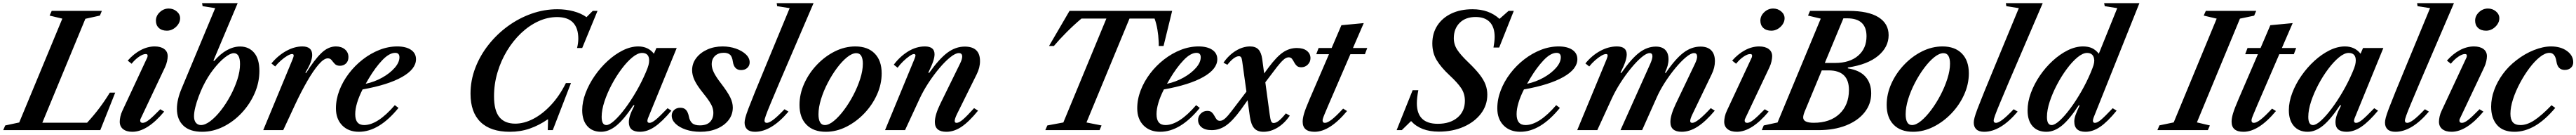

<svg xmlns="http://www.w3.org/2000/svg" viewBox="-86 -831 16492 862"><path d="M-65.5 0 -52.5 -30 37 -49 313 -712 231.5 -731.5 245 -761.5H566L553.5 -731.5L460.5 -711L185 -47.5H471.5Q515 -94.5 550.8 -142Q586.5 -189.5 617 -239.5H651.5L556 0Z M982.5 -635Q950 -635 931 -652.5Q912 -670 912 -699Q912 -730 936.8 -753.2Q961.5 -776.5 994 -776.5Q1023.5 -776.5 1045.2 -758.2Q1067 -740 1067 -714Q1067 -694 1054.8 -675.8Q1042.5 -657.5 1023.2 -646.2Q1004 -635 982.5 -635ZM761 10.5Q723.5 10.5 702 -6.5Q680.5 -23.5 680.5 -54Q680.5 -67.5 684.5 -86.5Q688.5 -105.5 698 -125L854 -458Q857.5 -464.5 858.2 -468.8Q859 -473 859 -476.5Q859 -486 846.5 -486Q829.5 -486 804.2 -469Q779 -452 756.5 -424L731.5 -444Q770 -487.5 814.5 -511Q859 -534.5 904.5 -534.5Q943 -534.5 965.2 -518Q987.5 -501.5 987.5 -472Q987.5 -458.5 983.2 -439.2Q979 -420 970 -401L815.5 -75.5Q812.5 -70 812 -66.8Q811.5 -63.5 811.5 -61Q811.5 -46.5 827.5 -46.5Q843 -46.5 867 -65Q891 -83.5 940 -133.5L965 -118.5Q857 10.5 761 10.5Z M1208 10.5Q1129 10.5 1087.8 -28.8Q1046.5 -68 1046.5 -136.5Q1046.5 -195.5 1077.5 -268L1291.5 -779L1211 -791.5L1207.5 -811H1435.5L1280 -443.5L1285.5 -442Q1325 -488 1367.2 -511Q1409.5 -534 1451 -534Q1507 -534 1540.8 -494.2Q1574.5 -454.5 1574.5 -378Q1574.5 -304 1543.8 -234.5Q1513 -165 1461 -109.8Q1409 -54.5 1343.5 -22Q1278 10.5 1208 10.5ZM1200.5 -32.5Q1227.5 -32.5 1261 -58Q1294.5 -83.5 1327.8 -125.8Q1361 -168 1388.8 -219.5Q1416.5 -271 1433.5 -323.5Q1450.5 -376 1450.5 -421.5Q1450.5 -491.5 1410.5 -491.5Q1388.5 -491.5 1353.8 -464.5Q1319 -437.5 1281 -389.2Q1243 -341 1212 -277Q1198.5 -248.5 1185.5 -214Q1172.5 -179.5 1164.2 -146.2Q1156 -113 1156 -88.5Q1156 -61.5 1168.2 -47Q1180.5 -32.5 1200.5 -32.5Z M1599 0 1786.5 -451Q1790 -459.5 1792 -466Q1794 -472.5 1794 -477Q1794 -486 1783.5 -486Q1772.5 -486 1753.2 -474.8Q1734 -463.5 1713 -445.2Q1692 -427 1675.5 -406.5L1651.5 -426Q1693.5 -476.5 1746 -505.5Q1798.5 -534.5 1849.5 -534.5Q1912.5 -534.5 1912.5 -480Q1912.5 -460 1902.8 -433.5Q1893 -407 1868.5 -367L1874 -365.5Q1925.5 -448 1970 -491.2Q2014.5 -534.5 2064.5 -534.5Q2099.5 -534.5 2122 -515.8Q2144.5 -497 2144.5 -466.5Q2144.5 -440.5 2128.8 -425.8Q2113 -411 2090.5 -411Q2068.5 -411 2057.2 -423Q2046 -435 2037 -446.8Q2028 -458.5 2012.5 -458.5Q1987.5 -458.5 1953.2 -418.8Q1919 -379 1880.8 -312.8Q1842.5 -246.5 1805 -167L1727 0Z M2211.5 10.5Q2145 10.5 2104.8 -30.2Q2064.5 -71 2064.5 -139.5Q2064.5 -197 2086.5 -254Q2108.5 -311 2147 -361.5Q2185.5 -412 2235.8 -451Q2286 -490 2342.5 -512.2Q2399 -534.5 2457 -534.5Q2513 -534.5 2545 -512.8Q2577 -491 2577 -453Q2577 -390 2487.8 -339.5Q2398.5 -289 2235 -260Q2188 -167 2188 -102Q2188 -32.5 2245 -32.5Q2331.5 -32.5 2441.5 -159.5L2465 -142Q2340.5 10.5 2211.5 10.5ZM2255 -296Q2311.5 -308 2360.8 -335.5Q2410 -363 2440.5 -397.8Q2471 -432.5 2471 -465.5Q2471 -493.5 2444 -493.5Q2406 -493.5 2361.2 -446.8Q2316.5 -400 2274.5 -329.5Z M3177.5 10.5Q3055 10.5 2990.5 -51.5Q2926 -113.5 2926 -233Q2926 -317.5 2956.5 -397Q2987 -476.5 3040.8 -544.5Q3094.5 -612.5 3165 -663.8Q3235.5 -715 3316.5 -743.5Q3397.5 -772 3482 -772Q3536.5 -772 3585.5 -759Q3634.5 -746 3668.5 -721.5L3708.5 -761.5H3739L3641 -524.5H3608Q3616 -555.5 3616 -584.5Q3616 -651.5 3582.2 -686.8Q3548.5 -722 3480 -722Q3419 -722 3360.2 -695Q3301.5 -668 3250.2 -619.8Q3199 -571.5 3160 -507.5Q3121 -443.5 3098.8 -369.2Q3076.5 -295 3076.5 -216Q3076.5 -125 3110.8 -83.2Q3145 -41.5 3212.5 -41.5Q3269 -41.5 3328.2 -72.2Q3387.5 -103 3441.5 -160.8Q3495.5 -218.5 3536.5 -300.5H3569L3452.5 0H3420.5L3422.5 -68.5H3419.5Q3364.5 -30.5 3305.2 -10Q3246 10.5 3177.5 10.5Z M3761.5 10.5Q3705.5 10.5 3673.2 -26.2Q3641 -63 3641 -127Q3641 -180.5 3662.8 -237.5Q3684.5 -294.5 3721.5 -347.5Q3758.5 -400.5 3805 -442.8Q3851.5 -485 3901.8 -509.8Q3952 -534.5 4000 -534.5Q4063.5 -534.5 4100 -488L4116 -524.5H4246L4064 -81Q4049.5 -46.5 4072 -46.5Q4086.5 -46.5 4111 -66.2Q4135.5 -86 4187.5 -140L4212 -124.5Q4152.5 -53.5 4105 -21.5Q4057.5 10.5 4010.5 10.5Q3939.5 10.5 3939.5 -50.5Q3939.5 -71.5 3947.8 -96Q3956 -120.5 3975.5 -157.5L3969 -159.5Q3909 -69 3860.2 -29.2Q3811.5 10.5 3761.5 10.5ZM3795.5 -32.5Q3815.5 -32.5 3847 -61Q3878.5 -89.5 3914.8 -137.5Q3951 -185.5 3986 -245.5Q4021 -305.5 4048 -368.5Q4061.5 -399.5 4065.5 -415.8Q4069.5 -432 4069.5 -445Q4069.5 -493 4024 -493Q3996.5 -493 3962.2 -465Q3928 -437 3893.5 -391.2Q3859 -345.5 3830 -291Q3801 -236.5 3783.2 -182.5Q3765.5 -128.5 3765.5 -85Q3765.5 -32.5 3795.5 -32.5Z M4397 10.5Q4346 10.5 4304.5 -3.5Q4263 -17.5 4238.5 -41Q4214 -64.5 4214 -93Q4214 -114.5 4229.5 -128.8Q4245 -143 4269 -143Q4293.5 -143 4306 -128.5Q4318.5 -114 4323.5 -88.5Q4328.5 -60 4344.5 -45.2Q4360.5 -30.5 4394 -30.5Q4438 -30.5 4459.2 -52.5Q4480.5 -74.5 4480.5 -110Q4480.5 -127.5 4475 -144.2Q4469.5 -161 4455 -183.2Q4440.5 -205.5 4413.5 -238.5Q4376 -285 4360.2 -318.5Q4344.5 -352 4344.5 -382.5Q4344.5 -426 4371 -460.5Q4397.5 -495 4441.8 -514.8Q4486 -534.5 4539.5 -534.5Q4585 -534.5 4624.5 -520.8Q4664 -507 4688.5 -484Q4713 -461 4713 -433Q4713 -411.5 4697.8 -397.5Q4682.5 -383.5 4658 -383.5Q4614 -383.5 4605.5 -436.5Q4601 -470 4586.8 -482Q4572.5 -494 4547.5 -494Q4512 -494 4491 -474Q4470 -454 4470 -420.5Q4470 -396 4484.2 -367.2Q4498.5 -338.5 4530 -298Q4572.5 -242.5 4588.8 -209Q4605 -175.5 4605 -144.5Q4605 -99 4577.8 -64Q4550.5 -29 4503.5 -9.2Q4456.5 10.5 4397 10.5Z M4747 10.5Q4714 10.5 4697.2 -5Q4680.5 -20.5 4680.5 -48Q4680.5 -60.5 4685.5 -80Q4690.5 -99.5 4705 -137.8Q4719.5 -176 4747.2 -244Q4775 -312 4820.5 -421.5L4969 -779L4889 -791.5L4886 -811H5122L4904.5 -306Q4868.5 -221 4847.2 -170.5Q4826 -120 4817 -94.8Q4808 -69.5 4808 -61Q4808 -46.5 4823 -46.5Q4837 -46.5 4863 -65.5Q4889 -84.5 4936 -133.5L4961.5 -118.5Q4852 10.5 4747 10.5Z M5200.5 10.5Q5121 10.5 5076.5 -34.8Q5032 -80 5032 -161Q5032 -230.5 5062 -297Q5092 -363.5 5143.2 -417.2Q5194.5 -471 5258.2 -502.8Q5322 -534.5 5389.5 -534.5Q5469 -534.5 5513.5 -489.2Q5558 -444 5558 -362.5Q5558 -293.5 5528 -227Q5498 -160.5 5446.8 -107Q5395.5 -53.5 5331.8 -21.5Q5268 10.5 5200.5 10.5ZM5194 -32.5Q5220 -32.5 5252.2 -59Q5284.5 -85.5 5317 -128.8Q5349.5 -172 5376.8 -224Q5404 -276 5420.8 -328.5Q5437.5 -381 5437.5 -424.5Q5437.5 -456 5427.5 -473.8Q5417.5 -491.5 5395.5 -491.5Q5369 -491.5 5336.8 -465.8Q5304.5 -440 5272.2 -397Q5240 -354 5213 -302.2Q5186 -250.5 5169.8 -198Q5153.5 -145.5 5153.5 -101Q5153.5 -68.5 5163.5 -50.5Q5173.5 -32.5 5194 -32.5Z M5972 10.5Q5898.5 10.5 5898.5 -52Q5898.5 -97 5933.5 -168.5L6060 -425.5Q6073.5 -453 6073.5 -470Q6073.5 -492 6052 -492Q6030.5 -492 5997.8 -466Q5965 -440 5928.5 -397Q5892 -354 5858.2 -302.8Q5824.5 -251.5 5801 -201L5707.5 0H5579.5L5766.5 -451Q5774.5 -471 5774.5 -476Q5774.5 -486 5764.5 -486Q5755 -486 5735.8 -472.8Q5716.5 -459.5 5695.8 -439.5Q5675 -419.5 5660 -398.5L5635.5 -418Q5675 -470.5 5727 -502.5Q5779 -534.5 5834.5 -534.5Q5896.5 -534.5 5896.5 -484.5Q5896.5 -465.5 5887.5 -438.8Q5878.5 -412 5856.5 -367L5862 -365.5Q5926.5 -456 5979 -494.8Q6031.5 -533.5 6090 -533.5Q6187.5 -533.5 6187.5 -441Q6187.5 -398.5 6166 -356L6039.5 -101.5Q6033 -88 6029.2 -76.8Q6025.5 -65.5 6025.5 -59Q6025.5 -46.5 6037.5 -46.5Q6053.5 -46.5 6079.5 -69Q6105.5 -91.5 6149.5 -140.5L6175 -124.5Q6118 -54.5 6070 -22Q6022 10.5 5972 10.5Z M6605.5 0 6618.5 -30 6721 -49 6996.5 -712.5H6837Q6788 -671.5 6741.8 -625.2Q6695.5 -579 6660.5 -537.5H6629.5L6760.5 -761.5H7417.5L7362.5 -537.5H7331.5Q7332 -545.5 7331.8 -553.8Q7331.5 -562 7331 -569Q7329.5 -605 7323.2 -642Q7317 -679 7305 -712.5H7144.5L6869 -49L6965.5 -30L6953 0Z M7341 10.5Q7274.5 10.5 7234.2 -30.2Q7194 -71 7194 -139.5Q7194 -197 7216 -254Q7238 -311 7276.5 -361.5Q7315 -412 7365.2 -451Q7415.5 -490 7472 -512.2Q7528.5 -534.5 7586.5 -534.5Q7642.5 -534.5 7674.5 -512.8Q7706.5 -491 7706.5 -453Q7706.5 -390 7617.2 -339.5Q7528 -289 7364.5 -260Q7317.5 -167 7317.5 -102Q7317.5 -32.5 7374.5 -32.5Q7461 -32.5 7571 -159.5L7594.5 -142Q7470 10.5 7341 10.5ZM7384.5 -296Q7441 -308 7490.2 -335.5Q7539.5 -363 7570 -397.8Q7600.5 -432.5 7600.5 -465.5Q7600.5 -493.5 7573.5 -493.5Q7535.5 -493.5 7490.8 -446.8Q7446 -400 7404 -329.5Z M8002 10.5Q7963 10.5 7942.8 -12.2Q7922.5 -35 7915 -86.5L7900.5 -191L7856.5 -129.5Q7803.5 -57.5 7761.2 -28.8Q7719 0 7671 0Q7629 0 7606.2 -18.2Q7583.5 -36.5 7583.5 -65Q7583.5 -88.5 7600.8 -105.8Q7618 -123 7642.5 -123Q7661.5 -123 7671.5 -113.5Q7681.5 -104 7688 -91.5Q7694.5 -79 7702 -69.2Q7709.5 -59.5 7723.5 -59.5Q7740 -59.5 7758 -76Q7776 -92.5 7798.5 -122.5L7893 -246L7866 -439.5Q7863.5 -458 7859 -465Q7854.5 -472 7845 -472Q7814.5 -472 7771 -417.5L7746 -430.5Q7779 -478.5 7824.5 -506.5Q7870 -534.5 7916.5 -534.5Q7951 -534.5 7969.5 -515.5Q7988 -496.5 7994 -454.5L8006.5 -362L8035 -400.5Q8086.5 -469.5 8127.5 -497Q8168.5 -524.5 8215.5 -524.5Q8257.5 -524.5 8280.2 -506.2Q8303 -488 8303 -459.5Q8303 -436 8286 -418.8Q8269 -401.5 8244 -401.5Q8225 -401.5 8215 -411Q8205 -420.5 8198.5 -433.2Q8192 -446 8184.5 -455.5Q8177 -465 8163.5 -465Q8147 -465 8129 -448.5Q8111 -432 8087.5 -402L8014 -305.5L8041.5 -103.5Q8046 -68.5 8051.2 -57Q8056.5 -45.5 8066.5 -45.5Q8081.5 -45.5 8099.8 -59.5Q8118 -73.5 8145.5 -107L8170.5 -92.5Q8137 -43.5 8092.8 -16.5Q8048.5 10.5 8002 10.5Z M8329 10.5Q8253 10.5 8253 -54Q8253 -75.5 8262 -106.2Q8271 -137 8298.5 -200.5L8421.5 -485H8340L8355 -524.5H8438.5L8501 -670L8644 -683.5L8575 -524.5H8666.5L8651.5 -485H8558.5L8418.5 -162Q8401.5 -122 8393.2 -102.2Q8385 -82.5 8382.8 -74.5Q8380.5 -66.5 8380.5 -62.5Q8380.5 -46.5 8395.5 -46.5Q8412 -46.5 8440 -68.2Q8468 -90 8512 -137.5L8537 -122Q8426.5 10.5 8329 10.5Z M9124.5 9.5Q9008.5 9.5 8947 -58L8887.5 0H8854.5L8957 -255H8993.5Q8984 -206.5 8984 -171.5Q8984 -40.5 9118 -40.5Q9196.5 -40.5 9244 -80.2Q9291.5 -120 9291.5 -187.5Q9291.5 -232.5 9267.8 -268Q9244 -303.5 9193.5 -350Q9139 -400.5 9111 -446.8Q9083 -493 9083 -553.5Q9083 -618.5 9115 -667.8Q9147 -717 9205 -744.5Q9263 -772 9340.5 -772Q9445.5 -772 9513 -710.5L9571 -761.5H9604.5L9511 -527.5H9474.5Q9477.5 -544.5 9479.8 -562.5Q9482 -580.5 9482 -595.5Q9482 -657.5 9450.8 -690Q9419.5 -722.5 9360 -722.5Q9295.5 -722.5 9258 -685Q9220.5 -647.5 9220.5 -587Q9220.5 -547.5 9242 -514Q9263.5 -480.5 9314 -432.5Q9359 -389.5 9385.5 -355.5Q9412 -321.5 9423.5 -290.8Q9435 -260 9435 -226.5Q9435 -159 9394.5 -105.8Q9354 -52.5 9283.8 -21.5Q9213.5 9.5 9124.5 9.5Z M9646 10.5Q9579.5 10.5 9539.2 -30.2Q9499 -71 9499 -139.5Q9499 -197 9521 -254Q9543 -311 9581.5 -361.5Q9620 -412 9670.2 -451Q9720.5 -490 9777 -512.2Q9833.5 -534.5 9891.5 -534.5Q9947.5 -534.5 9979.5 -512.8Q10011.5 -491 10011.5 -453Q10011.5 -390 9922.2 -339.5Q9833 -289 9669.5 -260Q9622.5 -167 9622.5 -102Q9622.5 -32.5 9679.5 -32.5Q9766 -32.5 9876 -159.5L9899.5 -142Q9775 10.5 9646 10.5ZM9689.5 -296Q9746 -308 9795.2 -335.5Q9844.5 -363 9875 -397.8Q9905.5 -432.5 9905.5 -465.5Q9905.5 -493.5 9878.5 -493.5Q9840.5 -493.5 9795.8 -446.8Q9751 -400 9709 -329.5Z M10679.5 10.5Q10607 10.5 10607 -52Q10607 -96 10642 -169L10765 -425.5Q10780 -457 10777.8 -474.5Q10775.5 -492 10758.5 -492Q10738.5 -492 10707 -466Q10675.5 -440 10640 -397.5Q10604.5 -355 10572 -304.8Q10539.5 -254.5 10518 -205.5L10426 0H10287.5L10479 -425.5Q10492 -456 10492 -471.5Q10492 -492 10474.5 -492Q10454.5 -492 10423.2 -466Q10392 -440 10356.5 -397.2Q10321 -354.5 10288 -303.2Q10255 -252 10231.5 -201L10139 0H10010.5L10198 -451Q10206 -470.5 10205.2 -478.2Q10204.5 -486 10195 -486Q10183 -486 10164 -474.8Q10145 -463.5 10124.2 -445.2Q10103.5 -427 10087.5 -406.5L10063 -426Q10104.5 -477 10157.8 -505.8Q10211 -534.5 10264.5 -534.5Q10327.5 -534.5 10327.5 -483.5Q10327.5 -463.5 10318 -435.5Q10308.5 -407.5 10287.5 -367L10293.5 -365.5Q10356.5 -456 10407.5 -494.8Q10458.5 -533.5 10514 -533.5Q10553.5 -533.5 10574.2 -512.5Q10595 -491.5 10595 -452.5Q10595 -412.5 10572 -367L10577.5 -365.5Q10638.5 -455 10690.2 -494.2Q10742 -533.5 10800 -533.5Q10844.5 -533.5 10868.2 -509.8Q10892 -486 10892 -440.5Q10892 -398.5 10871 -356L10748 -101.5Q10734 -72 10733.8 -59.2Q10733.5 -46.5 10747 -46.5Q10762.5 -46.5 10791.2 -69.2Q10820 -92 10865.5 -140.5L10891 -124.5Q10832.5 -55 10781.2 -22.2Q10730 10.5 10679.5 10.5Z M11253.5 -635Q11221 -635 11202 -652.5Q11183 -670 11183 -699Q11183 -730 11207.8 -753.2Q11232.5 -776.5 11265 -776.5Q11294.5 -776.5 11316.2 -758.2Q11338 -740 11338 -714Q11338 -694 11325.8 -675.8Q11313.5 -657.5 11294.2 -646.2Q11275 -635 11253.5 -635ZM11032 10.5Q10994.5 10.5 10973 -6.5Q10951.5 -23.5 10951.5 -54Q10951.5 -67.5 10955.5 -86.5Q10959.5 -105.5 10969 -125L11125 -458Q11128.5 -464.5 11129.2 -468.8Q11130 -473 11130 -476.5Q11130 -486 11117.5 -486Q11100.5 -486 11075.2 -469Q11050 -452 11027.5 -424L11002.5 -444Q11041 -487.5 11085.5 -511Q11130 -534.5 11175.5 -534.5Q11214 -534.5 11236.2 -518Q11258.5 -501.5 11258.5 -472Q11258.5 -458.5 11254.2 -439.2Q11250 -420 11241 -401L11086.5 -75.5Q11083.5 -70 11083 -66.8Q11082.5 -63.5 11082.5 -61Q11082.5 -46.5 11098.5 -46.5Q11114 -46.5 11138 -65Q11162 -83.5 11211 -133.5L11236 -118.5Q11128 10.5 11032 10.5Z M11192 0 11204.5 -30 11293 -49 11569.5 -712 11488 -731.5 11501 -761.5H11748Q11874 -761.5 11939 -721Q12004 -680.5 12004 -606.5Q12004 -530 11936.5 -474.2Q11869 -418.5 11743 -400V-394.5Q11819.5 -382.5 11856 -341Q11892.5 -299.5 11892.5 -235Q11892.5 -167 11850.2 -113.8Q11808 -60.5 11731.8 -30.2Q11655.5 0 11554 0ZM11595.5 -429H11661Q11754.5 -429 11808.5 -475.2Q11862.5 -521.5 11862.5 -599.5Q11862.5 -714 11738.5 -714H11714.5ZM11524.5 -47Q11628.5 -47 11689 -103.5Q11749.5 -160 11750 -255.5Q11750.5 -381.5 11620 -381.5H11576L11466.5 -118.5Q11457 -95 11457 -81Q11457 -47 11524.5 -47Z M12160 10.5Q12080.5 10.5 12036 -34.8Q11991.5 -80 11991.5 -161Q11991.5 -230.5 12021.5 -297Q12051.5 -363.5 12102.8 -417.2Q12154 -471 12217.8 -502.8Q12281.5 -534.5 12349 -534.5Q12428.5 -534.5 12473 -489.2Q12517.5 -444 12517.5 -362.5Q12517.5 -293.5 12487.5 -227Q12457.5 -160.5 12406.2 -107Q12355 -53.5 12291.2 -21.5Q12227.5 10.5 12160 10.5ZM12153.5 -32.5Q12179.5 -32.5 12211.8 -59Q12244 -85.5 12276.5 -128.8Q12309 -172 12336.2 -224Q12363.5 -276 12380.2 -328.5Q12397 -381 12397 -424.5Q12397 -456 12387 -473.8Q12377 -491.5 12355 -491.5Q12328.5 -491.5 12296.2 -465.8Q12264 -440 12231.8 -397Q12199.5 -354 12172.5 -302.2Q12145.5 -250.5 12129.2 -198Q12113 -145.5 12113 -101Q12113 -68.5 12123 -50.5Q12133 -32.5 12153.5 -32.5Z M12615.5 10.5Q12582.5 10.5 12565.8 -5Q12549 -20.5 12549 -48Q12549 -60.5 12554 -80Q12559 -99.5 12573.5 -137.8Q12588 -176 12615.8 -244Q12643.5 -312 12689 -421.5L12837.5 -779L12757.5 -791.5L12754.5 -811H12990.5L12773 -306Q12737 -221 12715.8 -170.5Q12694.5 -120 12685.5 -94.8Q12676.5 -69.5 12676.5 -61Q12676.5 -46.5 12691.5 -46.5Q12705.5 -46.5 12731.5 -65.5Q12757.5 -84.5 12804.5 -133.5L12830 -118.5Q12720.5 10.5 12615.5 10.5Z M13014 10.5Q12957 10.5 12925.2 -25.5Q12893.5 -61.5 12893.5 -126Q12893.5 -180.5 12914.8 -237.8Q12936 -295 12972.2 -348Q13008.5 -401 13054.5 -443Q13100.5 -485 13150.5 -509.8Q13200.5 -534.5 13248.5 -534.5Q13282.5 -534.5 13306.2 -523.5Q13330 -512.5 13349.5 -488L13467.5 -779L13387.5 -791.5L13383.5 -811H13609.5L13316.5 -81Q13304 -46.5 13325 -46.5Q13340 -46.5 13363.5 -66.2Q13387 -86 13438.5 -140L13463.5 -124.5Q13405.5 -53.5 13358.5 -21.5Q13311.5 10.5 13264 10.5Q13192.5 10.5 13192.5 -55.5Q13192.5 -74.5 13201 -98Q13209.5 -121.5 13226.5 -157.5L13221.5 -159.5Q13161.5 -68 13113 -28.8Q13064.5 10.5 13014 10.5ZM13047.5 -32.5Q13067.5 -32.5 13099 -61Q13130.5 -89.5 13166.5 -137.8Q13202.5 -186 13237 -245.8Q13271.5 -305.5 13298 -368.5Q13311 -399.5 13315.8 -415.5Q13320.5 -431.5 13320.5 -445Q13318 -493 13274.5 -493Q13247 -493 13213 -465Q13179 -437 13144.8 -391Q13110.5 -345 13081.8 -290.5Q13053 -236 13035.2 -182Q13017.5 -128 13017.5 -84.5Q13017.5 -32.5 13047.5 -32.5Z M13724.5 0 13737.5 -30.5 13829 -49.5 14104 -712 14021 -731.5 14034.5 -761.5H14357L14344 -731L14253 -712L13977.5 -49.5L14060.5 -30L14047.5 0Z M14275.5 10.5Q14199.5 10.5 14199.5 -54Q14199.5 -75.5 14208.5 -106.2Q14217.5 -137 14245 -200.5L14368 -485H14286.5L14301.5 -524.5H14385L14447.5 -670L14590.5 -683.5L14521.5 -524.5H14613L14598 -485H14505L14365 -162Q14348 -122 14339.8 -102.2Q14331.5 -82.5 14329.2 -74.5Q14327 -66.5 14327 -62.5Q14327 -46.5 14342 -46.5Q14358.5 -46.5 14386.5 -68.2Q14414.5 -90 14458.5 -137.5L14483.5 -122Q14373 10.5 14275.5 10.5Z M14686.5 10.5Q14630.5 10.5 14598.2 -26.2Q14566 -63 14566 -127Q14566 -180.5 14587.8 -237.5Q14609.5 -294.5 14646.5 -347.5Q14683.5 -400.5 14730 -442.8Q14776.5 -485 14826.8 -509.8Q14877 -534.5 14925 -534.5Q14988.5 -534.5 15025 -488L15041 -524.5H15171L14989 -81Q14974.5 -46.5 14997 -46.5Q15011.5 -46.5 15036 -66.2Q15060.5 -86 15112.5 -140L15137 -124.5Q15077.5 -53.5 15030 -21.5Q14982.5 10.5 14935.5 10.5Q14864.5 10.5 14864.5 -50.5Q14864.5 -71.5 14872.8 -96Q14881 -120.5 14900.5 -157.5L14894 -159.5Q14834 -69 14785.2 -29.2Q14736.5 10.5 14686.5 10.5ZM14720.5 -32.5Q14740.5 -32.5 14772 -61Q14803.5 -89.5 14839.8 -137.5Q14876 -185.5 14911 -245.5Q14946 -305.5 14973 -368.5Q14986.5 -399.5 14990.5 -415.8Q14994.5 -432 14994.5 -445Q14994.5 -493 14949 -493Q14921.5 -493 14887.2 -465Q14853 -437 14818.5 -391.2Q14784 -345.5 14755 -291Q14726 -236.5 14708.2 -182.5Q14690.5 -128.5 14690.5 -85Q14690.5 -32.5 14720.5 -32.5Z M15248 10.5Q15215 10.5 15198.2 -5Q15181.5 -20.5 15181.5 -48Q15181.5 -60.5 15186.5 -80Q15191.5 -99.5 15206 -137.8Q15220.5 -176 15248.2 -244Q15276 -312 15321.5 -421.5L15470 -779L15390 -791.5L15387 -811H15623L15405.5 -306Q15369.5 -221 15348.2 -170.5Q15327 -120 15318 -94.8Q15309 -69.5 15309 -61Q15309 -46.5 15324 -46.5Q15338 -46.5 15364 -65.5Q15390 -84.5 15437 -133.5L15462.5 -118.5Q15353 10.5 15248 10.5Z M15829 -635Q15796.5 -635 15777.5 -652.5Q15758.5 -670 15758.5 -699Q15758.5 -730 15783.2 -753.2Q15808 -776.5 15840.5 -776.5Q15870 -776.5 15891.8 -758.2Q15913.5 -740 15913.5 -714Q15913.5 -694 15901.2 -675.8Q15889 -657.5 15869.8 -646.2Q15850.5 -635 15829 -635ZM15607.5 10.5Q15570 10.5 15548.5 -6.5Q15527 -23.5 15527 -54Q15527 -67.5 15531 -86.5Q15535 -105.5 15544.5 -125L15700.5 -458Q15704 -464.5 15704.8 -468.8Q15705.5 -473 15705.5 -476.5Q15705.5 -486 15693 -486Q15676 -486 15650.8 -469Q15625.5 -452 15603 -424L15578 -444Q15616.5 -487.5 15661 -511Q15705.5 -534.5 15751 -534.5Q15789.5 -534.5 15811.8 -518Q15834 -501.5 15834 -472Q15834 -458.5 15829.8 -439.2Q15825.5 -420 15816.5 -401L15662 -75.5Q15659 -70 15658.5 -66.8Q15658 -63.5 15658 -61Q15658 -46.5 15674 -46.5Q15689.5 -46.5 15713.5 -65Q15737.5 -83.5 15786.5 -133.5L15811.5 -118.5Q15703.5 10.5 15607.5 10.5Z M16010.5 10.5Q15936.5 10.5 15898.8 -32.8Q15861 -76 15861 -150Q15861 -202.5 15880.5 -256Q15900 -309.5 15936 -358.5Q15972 -407.5 16021.5 -445.5Q16076 -488 16135 -511.2Q16194 -534.5 16244.5 -534.5Q16306.5 -534.5 16346.5 -505.5Q16386.5 -476.5 16386.5 -433.5Q16386.5 -411.5 16371.5 -398Q16356.5 -384.5 16332 -384.5Q16287 -384.5 16279 -438.5Q16270.5 -493.5 16234.5 -493.5Q16206.5 -493.5 16173 -467Q16139.5 -440.5 16106.5 -396.8Q16073.5 -353 16045.8 -301.2Q16018 -249.5 16001.2 -197.8Q15984.5 -146 15984.5 -104.5Q15984.5 -69 15999.5 -50.8Q16014.5 -32.5 16049 -32.5Q16090.5 -32.5 16137 -62.8Q16183.5 -93 16247.5 -159L16271.5 -142Q16204.5 -63 16140 -26.2Q16075.5 10.5 16010.5 10.5Z"/></svg>

Font: Libre Caslon Text SemiBold Italic
Style: Regular
Weight: 600
Italic angle: -22.583°
Designer: Pablo Impallari, Rodrigo Fuenzalida, Katja Schimmel
Foundry: Pablo Impallari, Rodrigo Fuenzalida
Version: Version 2.000